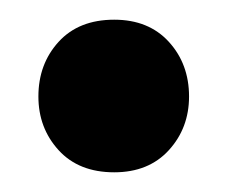

<svg xmlns="http://www.w3.org/2000/svg" viewBox="-20 -160 231 195"><path d="M19 -62Q19 -95 39.5 -117.5Q60 -140 96 -140Q131 -140 151.5 -117.5Q172 -95 172 -62Q172 -30 151.5 -7.5Q131 15 96 15Q60 15 39.5 -7.5Q19 -30 19 -62Z"/></svg>

Font: Baloo Paaji 2 SemiBold
Style: Regular
Weight: 600
Designer: Shuchita Grover, Noopur Datye and Ek Type
Foundry: Ek Type
Version: Version 1.640;hotconv 1.0.111;makeotfexe 2.5.65597; ttfautoh